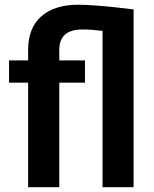

<svg xmlns="http://www.w3.org/2000/svg" viewBox="-20 -780 643 800"><path d="M227.1 0H97.2V-435.5H17.6V-528.3H97.2V-572.3Q97.2 -663.6 152.1 -711.9Q207 -760.3 306.6 -760.3Q334 -760.3 374.8 -757.3Q415.5 -754.4 458.7 -749.8Q502 -745.1 536.6 -740.7V0H407.2V-651.4Q384.3 -654.3 363.3 -655.8Q342.3 -657.2 323.2 -657.2Q227.1 -657.2 227.1 -572.3V-528.3H334V-435.5H227.1Z"/></svg>

Font: Vazirmatn RD UI SemiBold
Style: Regular
Weight: 600
Designer: Saber Rastikerdar
Foundry: Saber Rastikerdar
Version: Version 33.003